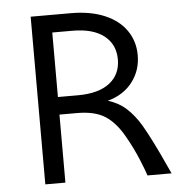

<svg xmlns="http://www.w3.org/2000/svg" viewBox="-50 -715 712 762"><g transform="rotate(-5 306.5 -334.0)"><path d="M100 -668H260Q338 -668 394.5 -644Q451 -620 480.5 -577Q510 -534 510 -479Q510 -418 474.5 -372Q439 -326 376 -309Q419 -296 449.5 -268Q480 -240 505 -198Q541 -136 589 -30L603 0H507Q502 -17 482.5 -64.5Q463 -112 435 -161Q403 -218 362 -244.5Q321 -271 250 -271H180V0H100ZM260 -341Q342 -341 386 -375Q430 -409 430 -469Q430 -529 386 -563.5Q342 -598 260 -598H180V-341Z"/></g></svg>

Font: Madhuban Light
Style: Regular
Weight: 300
Designer: jaikishan Patel
Foundry: MagicType
Version: Version 1.000